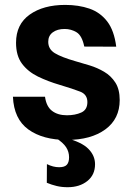

<svg xmlns="http://www.w3.org/2000/svg" viewBox="-20 -576 556 802"><path d="M259 8.5Q159 8.5 98.5 -35.2Q38 -79 34 -172H168Q173.5 -131 197.5 -112.8Q221.5 -94.5 259.5 -94.5Q294 -94.5 319.5 -106Q345 -117.5 345 -149.5Q345 -181.5 315 -193.2Q285 -205 229.5 -221.5Q180 -236 138.5 -256.2Q97 -276.5 72 -309.8Q47 -343 47 -397.5Q47 -474.5 104 -515Q161 -555.5 252.5 -555.5Q308.5 -555.5 353.5 -540Q398.5 -524.5 427.8 -486.5Q457 -448.5 465.5 -381L332 -381.5Q322.5 -427.5 299.8 -441.2Q277 -455 250 -455Q219.5 -455 200.5 -441Q181.5 -427 181.5 -401.5Q181.5 -370.5 209.2 -353.8Q237 -337 294.5 -320.5Q322.5 -312.5 354.5 -302.8Q386.5 -293 415 -276.2Q443.5 -259.5 461.8 -231.2Q480 -203 480 -158Q480 -79.5 420 -35.5Q360 8.5 259 8.5ZM262.5 206Q238 206 217 201Q196 196 175.5 187.5L176 109.5Q202 122.5 227 122.5Q250 122.5 259.2 112.2Q268.5 102 268.5 81Q268.5 58 256.2 39Q244 20 213 0H254Q321.5 17.5 349.2 45.8Q377 74 377 110Q377 154.5 344.8 180.2Q312.5 206 262.5 206Z"/></svg>

Font: Spline Sans SemiBold
Style: Regular
Weight: 600
Designer: Eben Sorkin, Mirko Velimirovic
Foundry: Sorkin Type
Version: Version 1.000; ttfautohint (v1.8.3)